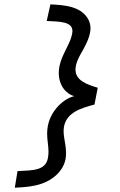

<svg xmlns="http://www.w3.org/2000/svg" viewBox="-20 -745 558 893"><path d="M419.4 -258.8 434.6 -336.9C384.3 -352.1 331.1 -370.1 331.1 -421.9C331.1 -427.2 332 -432.6 333 -439C335.9 -453.6 342.3 -470.2 353 -489.7C371.1 -521.5 391.6 -556.6 398.4 -591.3C399.9 -598.6 400.9 -606 400.9 -613.3C400.9 -630.4 396.5 -647 385.7 -663.1C350.6 -715.8 278.8 -721.7 214.4 -724.6L197.3 -647.5C261.7 -644.5 316.9 -644 316.9 -600.1C316.9 -596.2 316.4 -591.8 315.4 -586.9C305.7 -537.6 267.1 -492.2 256.3 -436C254.4 -425.8 253.4 -415.5 253.4 -405.8C253.4 -348.1 287.1 -307.6 325.7 -297.9C276.9 -286.6 216.8 -232.9 202.6 -159.7C200.2 -147.5 199.2 -135.3 199.2 -124C199.2 -93.8 205.6 -66.4 205.6 -38.6C205.6 -28.8 204.6 -19 202.6 -8.8C191.4 48.3 132.8 47.4 61.5 50.8L48.8 127.9C114.3 125 188 120.1 243.7 67.4C267.6 44.4 279.8 20 284.7 -4.4C286.6 -14.2 287.1 -23.4 287.1 -33.2C287.1 -58.1 282.2 -83 278.3 -106C276.9 -116.7 275.9 -126.5 275.9 -135.3C275.9 -143.1 276.4 -149.9 277.8 -156.7C290.5 -222.2 356.9 -242.2 419.4 -258.8Z"/></svg>

Font: Fantasque Sans Mono
Style: RegItalic
Weight: 400
Italic angle: -11°
Monospace: yes
Designer: Jany Belluz
Version: Version 1.6.3